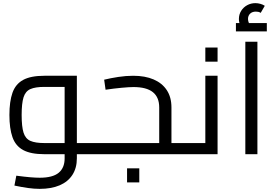

<svg xmlns="http://www.w3.org/2000/svg" viewBox="-20 -983 1757 1224"><path d="M470 0V-71H578V0ZM233 221Q198 221 158.5 215.5Q119 210 72 200L84 137Q137 144 172.5 147Q208 150 233 150Q316 150 354 118.5Q392 87 392 27V-455L432 -429H263Q205 -429 173.5 -415Q142 -401 130 -362.5Q118 -324 118 -250Q118 -176 130 -137.5Q142 -99 173.5 -85Q205 -71 263 -71H392V0H263Q176 0 127.5 -26.5Q79 -53 59.5 -108.5Q40 -164 40 -250Q40 -336 59.5 -391.5Q79 -447 127.5 -473.5Q176 -500 263 -500H470V26Q470 88 441.5 132Q413 176 360 198.5Q307 221 233 221ZM578 0V-71Q584 -71 588 -68.5Q592 -66 594 -61.5Q596 -57 597 -50.5Q598 -44 598 -36Q598 -28 597 -21Q596 -14 594 -9.5Q592 -5 588 -2.5Q584 0 578 0Z M1073 0V-71H1181V0ZM578 0V-71H1019L995 -50V-298Q995 -363 954.5 -395.5Q914 -428 831 -428Q805 -428 756 -423.5Q707 -419 653 -411L644 -475Q685 -485 734 -492.5Q783 -500 829 -500Q905 -500 959.5 -476.5Q1014 -453 1043.5 -408Q1073 -363 1073 -298V0ZM578 0Q572 0 568 -2.5Q564 -5 562 -9.5Q560 -14 559 -21Q558 -28 558 -36Q558 -47 559.5 -54.5Q561 -62 565.5 -66.5Q570 -71 578 -71ZM1181 0V-71Q1187 -71 1191 -68.5Q1195 -66 1197 -61.5Q1199 -57 1200 -50.5Q1201 -44 1201 -36Q1201 -28 1200 -21Q1199 -14 1197 -9.5Q1195 -5 1191 -2.5Q1187 0 1181 0ZM790 180V90H868V180Z M1181 0V-71H1325L1289 -42V-500H1367V0ZM1181 0Q1175 0 1171 -2.5Q1167 -5 1165 -9.5Q1163 -14 1162 -21Q1161 -28 1161 -36Q1161 -47 1162.5 -54.5Q1164 -62 1168.5 -66.5Q1173 -71 1181 -71ZM1289 -590V-680H1367V-590Z M1544 0V-717H1621V0ZM1536 -783Q1520 -803 1511.5 -822Q1503 -841 1503 -862Q1503 -891 1517.5 -914Q1532 -937 1556 -950Q1580 -963 1608 -963Q1624 -963 1640 -958.5Q1656 -954 1668 -946L1642 -901Q1634 -906 1626.5 -907.5Q1619 -909 1611 -909Q1588 -909 1574.5 -896Q1561 -883 1561 -862Q1561 -849 1566.5 -837Q1572 -825 1583 -811ZM1484 -783V-836H1681V-783Z"/></svg>

Font: Cairo Play
Style: Regular
Weight: 400
Designer: Mohamed Gaber, Accademia di Belle Arti di Urbino
Foundry: Kief Type Foundry, Accademia di Belle Arti di Urbino
Version: Version 3.119